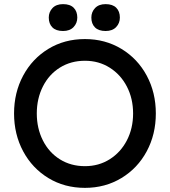

<svg xmlns="http://www.w3.org/2000/svg" viewBox="-20 -899 822 929"><path d="M391 10Q292 10 214 -37.5Q136 -85 92 -167Q48 -249 48 -350Q48 -451 92 -533Q136 -615 214 -662.5Q292 -710 391 -710Q489 -710 567.5 -662.5Q646 -615 690 -533Q734 -451 734 -350Q734 -249 690 -167Q646 -85 567.5 -37.5Q489 10 391 10ZM391 -605Q323 -605 270 -572Q217 -539 187.5 -480.5Q158 -422 158 -350Q158 -278 187.5 -219.5Q217 -161 270 -128Q323 -95 391 -95Q458 -95 511 -128.5Q564 -162 594 -220Q624 -278 624 -350Q624 -422 594 -480Q564 -538 511 -571.5Q458 -605 391 -605ZM216 -814Q216 -841 234 -860Q252 -879 285 -879Q319 -879 336.5 -861.5Q354 -844 354 -814Q354 -787 336 -768Q318 -749 285 -749Q251 -749 233.5 -766.5Q216 -784 216 -814ZM422 -814Q422 -841 440 -860Q458 -879 491 -879Q525 -879 542.5 -861.5Q560 -844 560 -814Q560 -787 542 -768Q524 -749 491 -749Q457 -749 439.5 -766.5Q422 -784 422 -814Z"/></svg>

Font: Lexend
Style: Regular
Weight: 400
Designer: Thomas Jockin
Foundry: Lexend
Version: Version 1.000